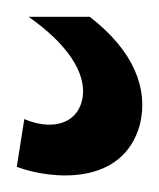

<svg xmlns="http://www.w3.org/2000/svg" viewBox="-20 -20 190 229"><path d="M9 122 0 179C40 194 127 203 147 128C157 86 140 41 87 0H14C57 30 85 66 78 99C71 130 39 135 9 122Z"/></svg>

Font: Vanilla Cream DemiBold
Style: Regular
Weight: 600
Designer: Jeremy Tribby, Jinavaṁso
Foundry: Tribby Type
Version: Version 1.422;Glyphs 3.1.2 (3151)